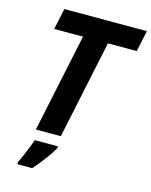

<svg xmlns="http://www.w3.org/2000/svg" viewBox="-135 -800 872 1108"><g transform="rotate(15 301.0 -246.5)"><path d="M82 -588 109 -714H602L575 -588H403L279 0H130L254 -588ZM79 221V208Q93 179 111 136Q129 93 140 61H278V71Q260 104 230 144Q200 184 167 221Z"/></g></svg>

Font: BC Sans
Style: Bold Italic
Weight: 700
Italic angle: -12°
Designer: Monotype Design Team
Province of B.C.
Foundry: Monotype Imaging Inc.
Version: Version 2.000;GOOG;noto-source:20170915:90ef993387c0